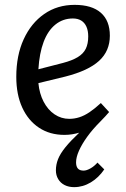

<svg xmlns="http://www.w3.org/2000/svg" viewBox="-20 -541 517 790"><path d="M47 -225Q47 -313 77.5 -379.5Q108 -446 162 -483.5Q216 -521 287 -521Q358 -521 395 -488.5Q432 -456 432 -394Q432 -363 421 -337Q410 -311 387.5 -290.5Q365 -270 330.5 -254Q296 -238 249 -226L138 -199Q142 -156 159.5 -122.5Q177 -89 204.5 -70.5Q232 -52 265 -52Q286 -52 306.5 -58.5Q327 -65 348.5 -79.5Q370 -94 395 -117L429 -80Q423 -73 413.5 -62.5Q404 -52 392 -40Q361 -9 339 21.5Q317 52 305 79Q293 106 293 127Q293 144 300.5 152.5Q308 161 324 161Q336 161 352 152Q368 143 381 128L409 156Q386 190 353.5 209.5Q321 229 285 229Q263 229 246 220.5Q229 212 219.5 196Q210 180 210 160Q210 136 219 113.5Q228 91 249 65Q270 39 306 5Q292 9 277 11.5Q262 14 245 14Q185 14 140.5 -15.5Q96 -45 71.5 -98.5Q47 -152 47 -225ZM138 -256 239 -282Q277 -292 300 -306Q323 -320 333 -340.5Q343 -361 343 -391Q343 -415 335.5 -431.5Q328 -448 314 -456.5Q300 -465 280 -465Q239 -465 208 -440Q177 -415 159.5 -368.5Q142 -322 138 -256Z"/></svg>

Font: Literata
Style: Italic
Weight: 400
Italic angle: -2°
Designer: Latin by Veronika Burian and Jose Scaglione. Greek by Irene Vlachou. Cyrillic by Vera Evstafieva
Foundry: TypeTogether
Version: Version 3.103;gftools[0.9.29]